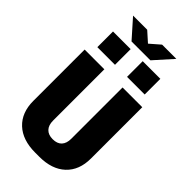

<svg xmlns="http://www.w3.org/2000/svg" viewBox="-319 -1145 1239 1239"><g transform="rotate(45 300.0 -526.0)"><path d="M282 10Q166 10 101.5 -50.5Q37 -111 37 -218V-686H217V-218Q217 -176 238.5 -153.5Q260 -131 300 -131Q341 -131 362 -153.5Q383 -176 383 -218V-686H563V-218Q563 -111 498.5 -50.5Q434 10 319 10ZM214 -937 103 -1062H232L299 -1002L368 -1062H498L386 -937ZM84 -755V-898H245V-755ZM355 -755V-898H516V-755Z"/></g></svg>

Font: Chivo Mono Medium ExtraBold
Style: Regular
Weight: 800
Monospace: yes
Version: Version 1.008